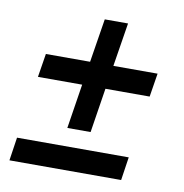

<svg xmlns="http://www.w3.org/2000/svg" viewBox="-65 -588 623 650"><g transform="rotate(10 246.5 -263.0)"><path d="M263 -142H183L207 -295H55L68 -376H220L244 -526H324L300 -376H452L439 -295H287ZM405 -80 393 0H9L21 -80Z"/></g></svg>

Font: Rambla
Style: Italic
Weight: 400
Italic angle: -12°
Designer: Martin Sommaruga
Foundry: Martin Sommaruga
Version: Version 1.001